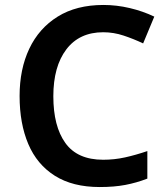

<svg xmlns="http://www.w3.org/2000/svg" viewBox="-20 -744 675 774"><path d="M396 -614Q300 -614 247.5 -545Q195 -476 195 -356Q195 -235 243.5 -167.5Q292 -100 396 -100Q441 -100 484 -109.5Q527 -119 574 -135V-24Q530 -7 485 1.5Q440 10 382 10Q273 10 201 -35.5Q129 -81 94 -163.5Q59 -246 59 -357Q59 -465 98 -547.5Q137 -630 212.5 -677Q288 -724 397 -724Q450 -724 503 -711.5Q556 -699 602 -677L557 -569Q519 -587 478.5 -600.5Q438 -614 396 -614Z"/></svg>

Font: Noto Sans Javanese SemiBold
Style: Regular
Weight: 600
Version: Version 2.004